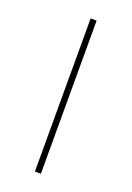

<svg xmlns="http://www.w3.org/2000/svg" viewBox="-103 -529 392 572"><g transform="rotate(20 93.0 -243.0)"><path d="M102.5 0H83.5V-485.5H102.5Z"/></g></svg>

Font: Anek Devanagari Thin
Style: Regular
Weight: 250
Designer: Kailash Malviya (Devanagari) & Yesha Goshar (Latin)
Foundry: Ek Type
Version: Version 1.003